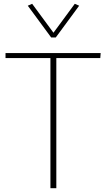

<svg xmlns="http://www.w3.org/2000/svg" viewBox="-20 -989 561 1009"><path d="M509 -710 507 -684H276V0H245V-684H9V-710ZM249 -792 126 -959 149 -969 261 -817 373 -969 396 -959 273 -792Z"/></svg>

Font: Livvic Thin
Style: Regular
Weight: 250
Designer: Jacques Le Bailly, Baron von Fonthausen
Version: Version 1.001; ttfautohint (v1.8.2)